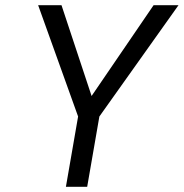

<svg xmlns="http://www.w3.org/2000/svg" viewBox="-20 -720 708 740"><path d="M281 -271 127 -700H217L333 -350L572 -700H668L363 -271L316 0H234Z"/></svg>

Font: Niramit
Style: Italic
Weight: 400
Italic angle: -10°
Version: Version 1.000; ttfautohint (v1.6)